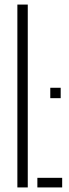

<svg xmlns="http://www.w3.org/2000/svg" viewBox="-20 -820 301 840"><path d="M56 0V-800H101.5V0ZM143.5 0V-42H252V0ZM200 -390.5V-436H245.5V-390.5Z"/></svg>

Font: Big Shoulders Stencil Display Thin Light
Style: Regular
Weight: 300
Version: Version 2.001